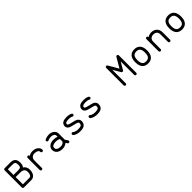

<svg xmlns="http://www.w3.org/2000/svg" viewBox="560 -2562 4480 4480"><g transform="rotate(-45 2800.0 -322.5)"><path d="M101 -638H297Q388 -638 427 -579Q453 -540 453 -471Q453 -400 428 -365Q422 -356 414 -349Q438 -334 455 -314Q494 -266 494 -193Q494 -125 467 -75Q450 -43 419 -22.5Q388 -2 348 -2H101Q87 -2 76.5 -12Q66 -22 66 -36V-339Q66 -342 66 -345Q66 -348 66 -351Q66 -603 66 -603Q66 -618 76.5 -628Q87 -638 101 -638ZM136 -568V-380Q287 -380 287 -380Q288 -380 289 -380Q353 -380 371 -405Q384 -422 384 -470.5Q384 -519 369 -541Q351 -568 297 -568ZM289 -310Q288 -310 287 -310H136V-71H348Q370 -71 382.5 -80Q395 -89 406 -108Q424 -143 424 -193Q424 -241 401 -270Q368 -310 289 -310Z M685 -462Q700 -462 710 -452Q720 -442 720 -427V-424Q770 -462 840 -462Q916 -462 968 -427Q996 -409 1013 -381Q1030 -353 1030 -320Q1030 -305 1019.5 -295Q1009 -285 994.5 -285Q980 -285 970 -295Q960 -305 960 -320Q960 -350 930 -369Q895 -392 840 -392Q787 -392 754 -362Q720 -331 720 -275V-33V-30Q720 -15 710 -5Q700 5 685.5 5Q671 5 660.5 -5Q650 -15 650 -30V-33V-275Q650 -427 650 -427Q650 -442 660 -452Q670 -462 685 -462Z M1388 -465Q1457 -465 1506 -429Q1564 -387 1564 -319V-227V-117Q1567 -113 1571.5 -106Q1576 -99 1585.5 -84.5Q1595 -70 1601.5 -60.5Q1608 -51 1608 -51Q1614 -42 1614 -31Q1614 -17 1604 -6.5Q1594 4 1579 4Q1560 4 1550 -12L1524 -52Q1461 0 1379 0Q1302 0 1251 -32Q1221 -51 1202.5 -83Q1184 -115 1184 -155Q1184 -195 1204 -226.5Q1224 -258 1255 -275Q1306 -304 1379 -304Q1443 -304 1494 -283V-319Q1494 -351 1465 -372Q1434 -395 1388 -395Q1359 -395 1333.5 -389.5Q1308 -384 1297 -379L1286 -373Q1278 -369 1268 -369Q1254 -369 1243.5 -379Q1233 -389 1233 -403Q1233 -424 1251 -434Q1258 -437 1269 -442.5Q1280 -448 1316 -456.5Q1352 -465 1388 -465ZM1379 -234Q1324 -234 1289 -215Q1270 -204 1261.5 -191Q1253 -178 1253 -155Q1253 -113 1287.5 -91.5Q1322 -70 1379 -70Q1421 -70 1445.5 -82Q1470 -94 1494 -119V-206Q1468 -221 1443 -227.5Q1418 -234 1379 -234Z M1966 -462Q2027 -462 2071 -447Q2081 -444 2091 -439Q2101 -434 2105 -431L2109 -428Q2123 -418 2123 -400Q2123 -386 2113 -376Q2103 -366 2088 -366Q2076 -366 2066 -373Q2064 -376 2049 -381Q2015 -393 1966 -393Q1904 -393 1876 -378Q1862 -370 1857.5 -362.5Q1853 -355 1853 -336Q1853 -327 1858 -321Q1864 -313 1879 -306Q1903 -295 1974 -279Q2052 -262 2085 -246Q2113 -231 2131.5 -205.5Q2150 -180 2150 -148Q2150 -73 2106 -35Q2060 3 1963 3Q1881 3 1824 -25Q1810 -31 1798.5 -39Q1787 -47 1782 -52L1777 -57Q1768 -67 1768 -81Q1768 -95 1778 -105.5Q1788 -116 1802 -116Q1819 -116 1829 -103Q1833 -97 1854 -87Q1897 -66 1963 -66Q2034 -66 2061 -88Q2081 -105 2081 -148Q2081 -162 2075.5 -168.5Q2070 -175 2053 -184Q2028 -196 1959 -211Q1880 -229 1849 -243Q1820 -257 1804 -277Q1783 -303 1783 -336.5Q1783 -370 1799.5 -397.5Q1816 -425 1843 -439Q1886 -462 1966 -462Z M2526 -462Q2587 -462 2631 -447Q2641 -444 2651 -439Q2661 -434 2665 -431L2669 -428Q2683 -418 2683 -400Q2683 -386 2673 -376Q2663 -366 2648 -366Q2636 -366 2626 -373Q2624 -376 2609 -381Q2575 -393 2526 -393Q2464 -393 2436 -378Q2422 -370 2417.5 -362.5Q2413 -355 2413 -336Q2413 -327 2418 -321Q2424 -313 2439 -306Q2463 -295 2534 -279Q2612 -262 2645 -246Q2673 -231 2691.5 -205.5Q2710 -180 2710 -148Q2710 -73 2666 -35Q2620 3 2523 3Q2441 3 2384 -25Q2370 -31 2358.5 -39Q2347 -47 2342 -52L2337 -57Q2328 -67 2328 -81Q2328 -95 2338 -105.5Q2348 -116 2362 -116Q2379 -116 2389 -103Q2393 -97 2414 -87Q2457 -66 2523 -66Q2594 -66 2621 -88Q2641 -105 2641 -148Q2641 -162 2635.5 -168.5Q2630 -175 2613 -184Q2588 -196 2519 -211Q2440 -229 2409 -243Q2380 -257 2364 -277Q2343 -303 2343 -336.5Q2343 -370 2359.5 -397.5Q2376 -425 2403 -439Q2446 -462 2526 -462Z M3811 -650Q3812 -650 3812 -650Q3827 -650 3837 -639.5Q3847 -629 3847 -615V-42Q3847 -28 3837 -17.5Q3827 -7 3812.5 -7Q3798 -7 3788 -17.5Q3778 -28 3778 -42V-486Q3669 -300 3669 -300Q3659 -282 3639 -282Q3619 -282 3609 -300L3500 -486V-42Q3500 -28 3490 -17.5Q3480 -7 3465.5 -7Q3451 -7 3441 -17.5Q3431 -28 3431 -42Q3431 -79 3431 -138Q3431 -197 3431 -322.5Q3431 -448 3431 -531.5Q3431 -615 3431 -615Q3431 -629 3441 -639.5Q3451 -650 3466 -650Q3486 -650 3496 -632L3639 -386Q3782 -632 3782 -632Q3792 -649 3811 -650Z M4337 -412Q4396 -352 4396 -229Q4396 -106 4337 -47Q4287 3 4200 3Q4113 3 4063 -47Q4004 -106 4004 -229.5Q4004 -353 4063 -412Q4113 -462 4200 -462Q4287 -462 4337 -412ZM4200 -393Q4142 -393 4112 -363Q4074 -324 4074 -229.5Q4074 -135 4112 -96Q4142 -66 4200 -66Q4258 -66 4287 -96Q4326 -135 4326 -229.5Q4326 -324 4288 -363Q4258 -393 4200 -393Z M4605 -462Q4620 -462 4630 -452Q4640 -442 4640 -427V-424Q4690 -462 4760 -462Q4841 -462 4892 -416Q4950 -365 4950 -275V-30Q4950 -15 4939.5 -5Q4929 5 4914.5 5Q4900 5 4890 -5Q4880 -15 4880 -30V-275Q4880 -334 4846 -364Q4814 -392 4760 -392Q4707 -392 4674 -362Q4640 -331 4640 -275V-33V-30Q4640 -15 4630 -5Q4620 5 4605.5 5Q4591 5 4580.5 -5Q4570 -15 4570 -30V-33V-275Q4570 -427 4570 -427Q4570 -442 4580 -452Q4590 -462 4605 -462Z M5457 -412Q5516 -352 5516 -229Q5516 -106 5457 -47Q5407 3 5320 3Q5233 3 5183 -47Q5124 -106 5124 -229.5Q5124 -353 5183 -412Q5233 -462 5320 -462Q5407 -462 5457 -412ZM5320 -393Q5262 -393 5232 -363Q5194 -324 5194 -229.5Q5194 -135 5232 -96Q5262 -66 5320 -66Q5378 -66 5407 -96Q5446 -135 5446 -229.5Q5446 -324 5408 -363Q5378 -393 5320 -393Z"/></g></svg>

Font: Brass Mono
Style: Regular
Weight: 400
Monospace: yes
Version: Version 1.100; ttfautohint (v1.8.3) -l 8 -r 50 -G 200 -x 14 